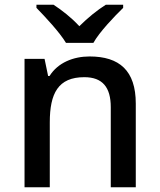

<svg xmlns="http://www.w3.org/2000/svg" viewBox="-20 -786 670 806"><path d="M257 -606H372C397 -651 459 -716 497 -753V-766H424C389 -744 349 -712 313 -676C280 -712 240 -743 205 -766H133V-753C170 -715 230 -651 257 -606ZM356 -549C288 -549 223 -523 188 -467H182L167 -539H83V0H189V-272C189 -394 224 -462 334 -462C410 -462 445 -420 445 -336V0H550V-351C550 -490 481 -549 356 -549Z"/></svg>

Font: Noto Sans Bassa Vah Medium
Style: Regular
Weight: 500
Designer: Monotype Design Team
Foundry: Monotype Imaging Inc.
Version: Version 2.002